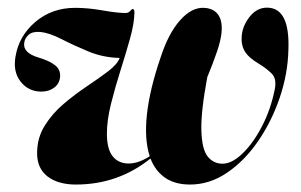

<svg xmlns="http://www.w3.org/2000/svg" viewBox="-20 -473 788 502"><path d="M514 -452.5Q547.5 -450.5 556.8 -421.5Q566 -392.5 547.5 -338.5Q535.5 -303.5 522 -271.5Q505 -180.5 506.5 -131.5Q508 -82.5 523 -63.8Q538 -45 562 -45Q586.5 -45 614.2 -71.8Q642 -98.5 665 -142.8Q688 -187 698.5 -240Q704 -267.5 689.8 -281.2Q675.5 -295 658 -305.5Q630 -322 620 -338.8Q610 -355.5 612 -379.5Q614.5 -406.5 633.2 -429.8Q652 -453 678 -453Q738.5 -453 734 -342Q732.5 -280 711.5 -218Q690.5 -156 655.2 -104.5Q620 -53 574.2 -21.8Q528.5 9.5 477 9.5Q437.5 9.5 411.8 -8.2Q386 -26 373.5 -58.5Q288.5 9.5 178.5 9.5Q132 9.5 104.5 -11.5Q77 -32.5 77 -72.5Q77 -112.5 96.8 -144.2Q116.5 -176 146.2 -201.2Q176 -226.5 207 -247.2Q238 -268 262 -286Q286 -304 293 -321.5Q249.5 -322.5 211 -338.5Q172.5 -354.5 140.8 -370.8Q109 -387 85.5 -389.5Q64.5 -391 54.8 -382Q45 -373 43.5 -362Q38.5 -335 81 -322.5Q109.5 -314 124.2 -302.2Q139 -290.5 137 -271Q135 -253.5 121.2 -243.5Q107.5 -233.5 88 -233.5Q54.5 -233.5 34 -259.5Q13.5 -285.5 20.5 -325Q29.5 -379.5 72.8 -416Q116 -452.5 176.5 -452.5Q210 -452.5 248.2 -445.8Q286.5 -439 308 -439Q316 -439 320.2 -444.2Q324.5 -449.5 327.5 -449.5Q331.5 -449 331.5 -440Q331 -411.5 320 -372.2Q309 -333 295 -288.8Q281 -244.5 270.2 -201.5Q259.5 -158.5 259.5 -123.5Q259.5 -83.5 274.5 -64.5Q289.5 -45.5 316.5 -45.5Q342 -45.5 371.5 -64.5Q357 -108.5 364.2 -174.2Q371.5 -240 399.5 -321.5Q420 -385.5 450.8 -420Q481.5 -454.5 514 -452.5Z"/></svg>

Font: Fraunces 144pt
Style: Bold Italic
Weight: 700
Italic angle: -16°
Version: Version 1.000;[b76b70a41]